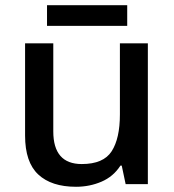

<svg xmlns="http://www.w3.org/2000/svg" viewBox="-20 -705 667 735"><path d="M546 -539V0H461L446 -71H441Q414 -29 368.5 -9.5Q323 10 271 10Q177 10 126.5 -37Q76 -84 76 -186V-539H184V-202Q184 -77 293 -77Q376 -77 407.5 -126Q439 -175 439 -267V-539ZM467 -685V-606H160V-685Z"/></svg>

Font: Noto Sans Lao Medium
Style: Regular
Weight: 500
Designer: Monotype Design Team
Foundry: Monotype Imaging Inc.
Version: Version 2.003; ttfautohint (v1.8.4.7-5d5b)